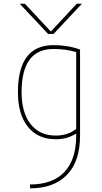

<svg xmlns="http://www.w3.org/2000/svg" viewBox="-20 -770 540 1020"><path d="M384.8 -60.5Q335 -29.3 275.4 -30.3Q181.6 -30.3 128.4 -96.2Q75.2 -162.1 75.2 -280.3Q75.2 -530.3 264.6 -530.3Q340.8 -530.3 405.3 -506.8V-49.8Q405.3 86.9 335.9 158.7Q266.6 230.5 139.6 230.5V210Q259.8 210 322.3 143.6Q384.8 77.1 384.8 -49.8ZM415 -750 264.6 -589.8H235.4L85 -750H112.3L249 -603.5H251L387.7 -750ZM94.7 -280.3Q94.7 -171.9 142.6 -110.8Q190.4 -49.8 275.4 -49.8Q340.8 -49.8 384.8 -85V-493.2Q331.1 -509.8 264.6 -509.8Q94.7 -510.7 94.7 -280.3Z"/></svg>

Font: Mgen+ 1mn thin
Style: Regular
Weight: 100
Designer: [Source Han Sans]
Ryoko NISHIZUKA  (kana & ideographs); Paul D. Hunt (Latin, Greek & Cyrillic); Wenlong ZHANG  (bopomofo
Version: Version 1.059.20150602